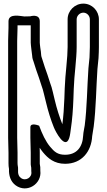

<svg xmlns="http://www.w3.org/2000/svg" viewBox="-20 -719 592 1062"><path d="M150 -578.7V-483C150 -477.6 150.6 -470.6 151.2 -466.6L153.2 -449.2C153.9 -442.8 156.9 -420.6 158 -410.5C158.4 -396.2 163.2 -384.7 165.4 -378.8L180.3 -332C190.2 -304.4 201.3 -272.9 210.1 -243.8C210.3 -242.9 210.8 -241.6 211.1 -241C217.9 -225.5 227.4 -179 234.8 -151.8C246.4 -103.1 259.9 -59.4 277.8 -14.7C286.9 8.2 340.4 111.9 362.7 44.9C368.8 26.6 369 10.2 371.7 -4.9C379.7 -57.1 383.8 -112.8 386 -172.1L388 -228.1C389.3 -264.8 393.1 -309.6 396.9 -346.7L401.9 -407.1C403.3 -427.3 404 -444.1 404 -459V-612C404 -631.9 421.3 -649 441 -649C460.3 -649 477 -632.4 477 -612V-459C477 -442.6 476.3 -422.2 475.1 -401L469.1 -341.1C461.9 -236.5 461.2 -123.1 448.7 -25.7C446.3 -6.5 441 9.7 440 30.8C436.9 96 402.8 137 340 137C298.5 137 280.4 120.4 256.7 92C232.7 63.2 213.3 22 196.5 -23.6C196.5 -23.6 148 -44.2 148 -15V43C148 63.9 150 105.3 150 124.5V190C150 192 150.4 194.5 150.7 196.1C153.1 205.4 153 212.7 153 221V227C153 228.3 153.2 230 153.3 231C158.4 262.5 122 284.7 96.3 265.8C84.5 257.2 77.9 244.7 79.9 215.8C80.7 204.8 77 197.6 77 183V126C77 104.2 75 61.6 75 43V-493C75 -516.3 77 -540.3 77 -564V-578.7C93.2 -578.7 134.1 -578.7 150 -578.7ZM354 -612V-459C354 -445.9 353.3 -429.4 352.1 -410.9L347.1 -351.3C343.3 -314.4 339.4 -268.3 338 -229.9L336 -173.9C334.1 -123.4 330.8 -75.7 325 -31.6C308.3 -73.5 294.4 -117.1 283.2 -164.2C276.1 -190.1 268.8 -232.4 257.5 -259.5C248.7 -288.9 237.4 -320.8 227.7 -348L212.8 -394.6C210.2 -402.8 208 -408 208 -412C208 -423.4 204.4 -445 202.8 -455.4L200.8 -472.8C200.5 -475.9 200 -478.8 200 -483V-601C200 -645.3 147 -628.7 147 -628.7C138.8 -628.7 124.3 -627.7 114.8 -628C97.1 -628.6 27 -648.2 27 -601V-564C27 -543.2 25 -518.9 25 -493V43C25 63.9 27 106.4 27 126V183C27 195 27.7 204.6 29.8 215.9C28.1 251.6 38.4 285.5 66.7 306.2C129.2 351.9 212.7 298.1 203 225.2V221.8C203.6 211.8 202.8 199.7 200 187.1V124.5C200 117 199.8 109.5 199.5 98.4C204.3 105.9 211.8 116.2 218.3 124C244.7 155.7 279.4 187 340 187C432.8 187 485.5 118.2 489.9 34C491.6 19.2 495.5 2.2 498.3 -19.3C511.3 -120.9 511.9 -234.2 518.9 -336.9L524.9 -397C526.3 -421.1 527 -440.8 527 -459V-612C527 -659.3 488.9 -699 441 -699C393.6 -699 354 -659.9 354 -612Z"/></svg>

Font: Smoothie
Style: Outline
Weight: 400
Foundry: Cannot Into Space Fonts
Version: Version 0.8